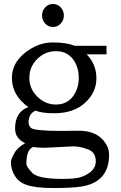

<svg xmlns="http://www.w3.org/2000/svg" viewBox="-20 -732 610 968"><path d="M192 -654Q192 -630 208 -613Q224 -596 247 -596Q270 -596 286 -613Q302 -630 302 -654Q302 -678 286 -695Q270 -712 247 -712Q224 -712 208 -695Q192 -678 192 -654ZM262 -474Q316 -474 347 -435Q377 -395 377 -340Q377 -284 347 -245Q316 -205 262 -205Q208 -205 168 -245Q128 -284 128 -340Q128 -395 168 -435Q208 -474 262 -474ZM123 -192Q56 -168 56 -84Q56 -34 107 -10Q68 11 52 41Q35 71 35 85Q35 100 37 109Q53 180 113 200Q158 216 249 216Q340 216 387 209Q530 188 530 48Q530 18 514 -7Q473 -73 378 -73L287 -72Q151 -72 135 -88Q124 -101 124 -114Q124 -159 159 -174Q193 -161 253 -161Q352 -161 409 -214Q466 -266 466 -337Q466 -408 417 -458H517V-501H356Q317 -518 245 -518Q172 -518 106 -466Q40 -413 40 -340Q40 -251 123 -192ZM348 6Q383 6 414 18Q463 30 463 82Q463 134 388 161Q360 170 296 170Q171 170 142 139Q113 108 113 94Q113 22 147 9Q171 13 206 13Z"/></svg>

Font: Sawarabi Mincho
Style: Regular
Weight: 400
Version: Version 1.082; ttfautohint (v1.8.4.7-5d5b)